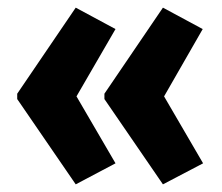

<svg xmlns="http://www.w3.org/2000/svg" viewBox="-20 -529 580 502"><path d="M25 -284 178 -509 282 -453 180 -277 282 -102 178 -47 25 -270ZM253 -284 406 -509 510 -453 409 -277 511 -102 406 -47 253 -270Z"/></svg>

Font: Noto Sans Arabic ExtCond ExtBd
Style: Regular
Weight: 800
Width: 2
Designer: Monotype Design Team, Nadine Chahine, Nizar Qandah and Khaled Hosny
Foundry: Monotype Imaging Inc.
Version: Version 2.012; ttfautohint (v1.8.4.7-5d5b)